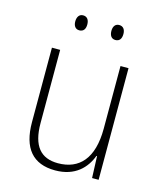

<svg xmlns="http://www.w3.org/2000/svg" viewBox="-109 -789 739 879"><g transform="rotate(15 261.0 -349.5)"><path d="M148 -673C148 -653 157 -638 176 -638C196 -638 205 -652 205 -673C205 -694 196 -709 176 -709C157 -709 148 -693 148 -673ZM319 -674C319 -653 328 -638 347 -638C367 -638 376 -652 376 -674C376 -694 367 -709 347 -709C328 -709 319 -694 319 -674ZM439 -529H401V-232C401 -91 340 -25 239 -25C158 -25 115 -73 115 -182V-529H76V-176C76 -53 129 10 235 10C330 10 379 -44 401 -103H404L408 0H439Z"/></g></svg>

Font: Noto Sans Myanmar SemiCondensed ExtraLight
Style: Regular
Weight: 200
Width: 4
Designer: Monotype Design Team
Foundry: Monotype Imaging Inc.
Version: Version 2.107